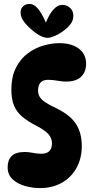

<svg xmlns="http://www.w3.org/2000/svg" viewBox="-20 -956 478 979"><path d="M184 3Q146 3 108 -7.5Q70 -18 44.5 -41.5Q19 -65 19 -103Q19 -140 39.5 -160.5Q60 -181 106 -181Q125 -181 148.5 -176.5Q172 -172 190 -172Q245 -172 245 -225Q245 -250 228.5 -270Q212 -290 169 -313Q123 -336 94 -360.5Q65 -385 51.5 -417.5Q38 -450 38 -498Q38 -565 61.5 -611Q85 -657 122.5 -684.5Q160 -712 202.5 -724Q245 -736 283 -736Q344 -736 381.5 -708.5Q419 -681 419 -630Q419 -590 394 -565Q369 -540 316 -540Q298 -540 273 -544.5Q248 -549 225 -549Q174 -549 174 -493Q174 -470 190 -452Q206 -434 253 -411Q334 -374 365.5 -327Q397 -280 397 -212Q397 -148 370 -99.5Q343 -51 295 -24Q247 3 184 3ZM224 -763Q204 -763 181.5 -775.5Q159 -788 133 -812Q110 -833 97.5 -852.5Q85 -872 85 -893Q85 -912 98 -924Q111 -936 131 -936Q152 -936 172 -913.5Q192 -891 214 -841Q231 -883 252 -907Q273 -931 298 -931Q321 -931 337.5 -916Q354 -901 354 -875Q354 -854 342 -836.5Q330 -819 308 -802Q285 -784 261 -773.5Q237 -763 224 -763Z"/></svg>

Font: DynaPuff Condensed Medium
Style: Regular
Weight: 500
Width: 3
Designer: Toshi Omagari, Jennifer Daniel
Foundry: Google Fonts
Version: Version 2.000; ttfautohint (v1.8.4.7-5d5b)